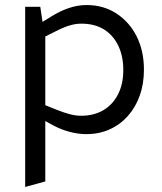

<svg xmlns="http://www.w3.org/2000/svg" viewBox="-20 -526 642 763"><path d="M80 217V-499H140L149 -439L183 -460Q218 -482 253.5 -494Q289 -506 324 -506Q391 -506 442.5 -472.5Q494 -439 523 -381.5Q552 -324 552 -249Q552 -193 535.5 -146.5Q519 -100 488.5 -65.5Q458 -31 416 -12Q374 7 323 7Q291 7 257 -2Q223 -11 193 -27L160 -45V195ZM302 -66Q353 -66 390.5 -88Q428 -110 449 -151Q470 -192 470 -248Q470 -302 450.5 -343.5Q431 -385 394 -408.5Q357 -432 303 -432Q280 -432 255.5 -424.5Q231 -417 200 -401L160 -381V-108L202 -91Q232 -79 256 -72.5Q280 -66 302 -66Z"/></svg>

Font: REM Medium Light
Style: Regular
Weight: 300
Version: Version 1.005;gftools[0.9.28]